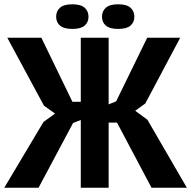

<svg xmlns="http://www.w3.org/2000/svg" viewBox="-27 -876 892 896"><path d="M0 0ZM350 -700H480V-389L515 -403L660 -700H814L651 -393L604 -359L661 -317L845 0H680L519 -304H480V0H350V-316L314 -302L153 0H-7L176 -307L230 -346L178 -383L7 -700H166L311 -401H350ZM235 -798Q235 -824 253 -840Q271 -856 311 -856Q350 -856 368 -840Q386 -824 386 -798Q386 -772 368 -756.5Q350 -741 311 -741Q271 -741 253 -756.5Q235 -772 235 -798ZM449 -798Q449 -824 467 -840Q485 -856 524 -856Q564 -856 582 -840Q600 -824 600 -798Q600 -772 582 -756.5Q564 -741 524 -741Q485 -741 467 -756.5Q449 -772 449 -798Z"/></svg>

Font: PT Sans
Style: Bold
Weight: 700
Version: Version 2.003W OFL; ttfautohint (v1.6)